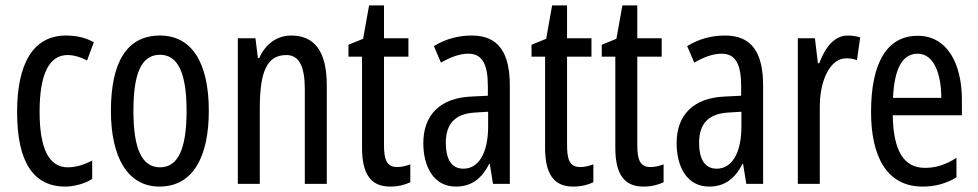

<svg xmlns="http://www.w3.org/2000/svg" viewBox="-20 -678 3607 708"><path d="M221 10C251 10 292 0 320 -18V-86C289 -70 259 -61 230 -61C161 -61 126 -129 126 -266C126 -404 161 -475 229 -475C252 -475 276 -468 301 -455L326 -522C298 -538 265 -547 223 -547C101 -547 43 -441 43 -265C43 -82 102 10 221 10Z M750 -269C750 -452 684 -547 570 -547C446 -547 389 -446 389 -269C389 -101 449 10 568 10C693 10 750 -102 750 -269ZM472 -269C472 -407 501 -476 570 -476C637 -476 668 -407 668 -269C668 -130 637 -61 570 -61C502 -61 472 -132 472 -269Z M1054 -547C1003 -547 959 -517 936 -464H931L922 -537H857V0H938V-279C938 -417 966 -475 1036 -475C1084 -475 1104 -432 1104 -348V0H1185V-364C1185 -488 1140 -547 1054 -547Z M1445 -62C1406 -62 1396 -89 1396 -143V-469H1486V-537H1396V-658H1341L1319 -535L1265 -513V-469H1315V-133C1315 -37 1347 10 1418 10C1448 10 1472 4 1493 -6V-72C1477 -66 1461 -62 1445 -62Z M1720 -547C1669 -547 1622 -534 1580 -508L1606 -447C1644 -469 1677 -480 1707 -480C1758 -480 1779 -442 1779 -360V-325L1718 -322C1605 -317 1541 -256 1541 -150C1541 -65 1578 10 1661 10C1717 10 1756 -18 1784 -74H1786L1798 0H1860V-362C1860 -480 1821 -547 1720 -547ZM1732 -263 1780 -266V-212C1780 -114 1745 -56 1689 -56C1648 -56 1624 -86 1624 -152C1624 -222 1659 -259 1732 -263Z M2120 -62C2081 -62 2071 -89 2071 -143V-469H2161V-537H2071V-658H2016L1994 -535L1940 -513V-469H1990V-133C1990 -37 2022 10 2093 10C2123 10 2147 4 2168 -6V-72C2152 -66 2136 -62 2120 -62Z M2379 -62C2340 -62 2330 -89 2330 -143V-469H2420V-537H2330V-658H2275L2253 -535L2199 -513V-469H2249V-133C2249 -37 2281 10 2352 10C2382 10 2406 4 2427 -6V-72C2411 -66 2395 -62 2379 -62Z M2654 -547C2603 -547 2556 -534 2514 -508L2540 -447C2578 -469 2611 -480 2641 -480C2692 -480 2713 -442 2713 -360V-325L2652 -322C2539 -317 2475 -256 2475 -150C2475 -65 2512 10 2595 10C2651 10 2690 -18 2718 -74H2720L2732 0H2794V-362C2794 -480 2755 -547 2654 -547ZM2666 -263 2714 -266V-212C2714 -114 2679 -56 2623 -56C2582 -56 2558 -86 2558 -152C2558 -222 2593 -259 2666 -263Z M3106 -547C3059 -547 3024 -507 3001 -445H2996L2985 -537H2922V0H3003V-280C3002 -385 3043 -463 3100 -463C3115 -463 3128 -461 3140 -456L3152 -540C3136 -545 3121 -547 3106 -547Z M3364 -546C3251 -546 3192 -447 3192 -265C3192 -109 3245 10 3382 10C3428 10 3469 -1 3507 -24V-96C3467 -70 3430 -59 3391 -59C3312 -59 3274 -123 3272 -253H3527V-309C3527 -442 3474 -546 3364 -546ZM3364 -480C3424 -480 3451 -405 3451 -317H3273C3278 -428 3309 -480 3364 -480Z"/></svg>

Font: Noto Sans Telugu ExtraCondensed
Style: Regular
Weight: 400
Width: 2
Designer: Jelle Bosma - Monotype Design Team
Foundry: Monotype Imaging Inc.
Version: Version 2.005